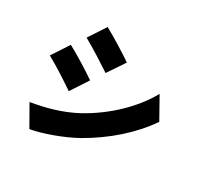

<svg xmlns="http://www.w3.org/2000/svg" viewBox="-177 -1024 1354 1305"><g transform="rotate(30 500.0 -371.5)"><path d="M313 -805 225 -671C295 -632 397 -567 457 -527L547 -661C490 -700 383 -767 313 -805ZM108 -98 199 62C285 48 432 -4 534 -61C700 -156 843 -281 939 -422L846 -588C767 -444 623 -303 451 -208C338 -147 221 -117 108 -98ZM157 -575 69 -441C140 -403 241 -337 302 -295L391 -431C335 -470 229 -537 157 -575Z"/></g></svg>

Font: Noto Sans T Chinese Black
Style: Bold
Weight: 900
Designer: Ryoko NISHIZUKA (kana & ideographs); Paul D. Hunt (Latin, Greek & Cyrillic); Wenlong ZHANG (bopomofo); Sandoll Communica
Foundry: Adobe Systems Incorporated
Version: Version 1.000;PS 1;hotconv 1.0.78;makeotf.lib2.5.61930